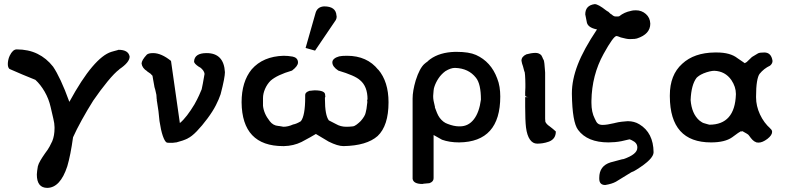

<svg xmlns="http://www.w3.org/2000/svg" viewBox="-20 -692 3834 933"><path d="M238 -368Q255 -343 275 -300.5Q295 -258 317 -197Q377 -307 428 -367Q479 -427 521 -440L528 -442Q531 -443 535 -444L550 -448Q553 -449 556 -450Q604 -450 610 -417Q610 -389 559 -355H560Q537 -338 502.5 -296Q468 -254 433 -203Q404 -157 377.5 -109Q351 -61 335 -25Q329 18 322 53.5Q315 89 307 116Q273 220 210 221Q159 221 159 156Q159 148 160.5 138.5Q162 129 164 116Q167 104 176 88.5Q185 73 199 53Q213 35 221 20Q229 5 234 -6Q245 -33 245 -69Q245 -71 245 -74Q245 -92 239 -116L226 -172Q217 -212 197 -246.5Q177 -281 152 -304Q120 -317 88.5 -330Q57 -343 26 -357Q18 -364 18 -381Q18 -389 20 -399.5Q22 -410 27 -421Q42 -452 61 -452Q118 -452 162 -430.5Q206 -409 238 -368Z M693 -426Q701 -434 724 -434Q764 -434 811 -396L854 -94Q871 -108 889 -131.5Q907 -155 925 -185Q939 -210 947.5 -229Q956 -248 960 -258Q962 -266 965.5 -285Q969 -304 974 -333Q973 -342 967 -350Q961 -358 953 -364Q952 -365 950 -365.5Q948 -366 948 -367H947Q923 -383 923 -393Q925 -434 984 -434Q1068 -434 1073 -341Q1073 -329 1068 -302.5Q1063 -276 1052 -234Q1044 -210 1029 -180.5Q1014 -151 988 -116Q962 -81 936.5 -54.5Q911 -28 891 -19H892Q869 -8 837 0Q836 0 835 0L819 2H803Q792 2 789 0Q780 -6 771 -32Q762 -58 755 -104L750 -152L743 -198Q742 -200 742 -202.5Q742 -205 742 -207Q742 -208 742 -209L741 -214Q741 -215 741 -216L740 -231Q738 -239 736 -249Q734 -259 731 -267Q731 -268 731 -269L730 -271Q730 -272 730 -273Q727 -290 724 -306Q721 -322 721 -324L713 -332H714L694 -346H695Q671 -361 668 -383Q668 -399 693 -426Z M1514 -631Q1523 -659 1555 -661Q1612 -661 1615 -617Q1616 -614 1616 -611Q1616 -603 1612 -595L1511 -446L1465 -459ZM1560 -231Q1560 -226 1560.5 -224.5Q1561 -223 1561 -222Q1561 -220 1559 -218V-211Q1559 -132 1578 -107L1613 -89Q1635 -76 1663 -76Q1671 -76 1679 -76.5Q1687 -77 1695 -78Q1703 -79 1713.5 -87Q1724 -95 1733 -104Q1754 -128 1757 -145Q1759 -151 1761 -163.5Q1763 -176 1765 -196Q1765 -201 1764.5 -202.5Q1764 -204 1764 -205Q1764 -207 1766 -209Q1766 -272 1730 -302Q1717 -314 1690.5 -325.5Q1664 -337 1624 -349Q1595 -368 1595 -389Q1595 -399 1604 -406.5Q1613 -414 1628 -418Q1640 -421 1666 -421Q1764 -421 1818 -353V-354Q1868 -295 1868 -195Q1868 -81 1815 -31Q1762 16 1649 18Q1621 18 1577 -4L1515 -41Q1504 -34 1486.5 -24.5Q1469 -15 1445 -2Q1406 17 1360 18Q1358 18 1356 18Q1156 18 1154 -195Q1154 -295 1203 -355Q1258 -418 1358 -421Q1369 -421 1379.5 -420Q1390 -419 1402 -417Q1426 -412 1428 -391Q1428 -389 1428 -388Q1428 -371 1399 -349Q1327 -328 1295 -300Q1278 -283 1268 -260Q1258 -237 1258 -215Q1258 -211 1258 -207V-178Q1260 -159 1268 -140.5Q1276 -122 1291 -103Q1307 -82 1332 -80Q1338 -80 1343 -78L1341 -79L1357 -76Q1380 -76 1404 -87Q1421 -90 1442 -103Q1463 -130 1463 -218V-231Q1463 -244 1485 -251Q1487 -251 1489.5 -251Q1492 -251 1497 -252Q1499 -252 1502.5 -252.5Q1506 -253 1509 -253Q1560 -253 1560 -231Z M2087 174Q2087 191 2067 198Q2066 198 2063 198.5Q2060 199 2057 199Q2053 200 2046.5 200Q2040 200 2033 202Q1989 202 1985 177V-213Q1985 -250 2000 -301Q2019 -361 2043 -382L2042 -381Q2044 -383 2048.5 -386.5Q2053 -390 2060 -395H2059L2070 -404Q2117 -438 2191 -440Q2195 -440 2199 -440Q2259 -440 2293 -425Q2366 -392 2396 -311Q2404 -291 2407.5 -269Q2411 -247 2411 -223Q2411 -2 2211 0Q2164 0 2128 -13L2087 -36ZM2293 -314Q2257 -360 2192 -362Q2191 -362 2190 -362Q2170 -362 2144 -346Q2124 -331 2111 -311.5Q2098 -292 2091 -271Q2088 -263 2087 -252Q2086 -241 2085 -227Q2085 -224 2085 -221Q2085 -214 2087 -202Q2089 -190 2094 -171H2093Q2098 -157 2103.5 -143.5Q2109 -130 2117 -119Q2134 -97 2155 -90Q2186 -78 2210 -78Q2212 -78 2215 -78Q2256 -78 2282.5 -112Q2309 -146 2317 -208Q2317 -284 2293 -314Z M2629 -103Q2634 -89 2651 -78L2665 -67Q2668 -64 2671.5 -61.5Q2675 -59 2681 -53Q2681 -17 2648 -4Q2631 2 2617 4Q2603 6 2592 6Q2591 6 2590 6Q2569 6 2555 -14Q2541 -34 2536 -73Q2534 -90 2533 -115.5Q2532 -141 2532 -173V-220H2549Q2543 -220 2537.5 -222Q2532 -224 2532 -228Q2532 -234 2532 -243.5Q2532 -253 2533 -267Q2533 -274 2533 -284.5Q2533 -295 2532.5 -305.5Q2532 -316 2531.5 -325.5Q2531 -335 2530 -340Q2527 -347 2524.5 -358Q2522 -369 2517 -383L2514 -397Q2514 -417 2538 -428L2560 -433Q2566 -434 2571.5 -434.5Q2577 -435 2582 -435Q2599 -435 2610 -424L2615 -415Q2616 -412 2618.5 -406.5Q2621 -401 2622 -401Q2624 -395 2625.5 -382.5Q2627 -370 2628 -353Q2629 -348 2629 -339V-115Q2629 -106 2630 -101Z M3156 48Q3156 81 3072 133Q3060 141 3048 145Q3013 166 2973 191Q2953 202 2921 207Q2892 207 2892 176Q2892 174 2892 172Q2892 114 2947 97L3003 82Q3005 82 3007 81.5Q3009 81 3010 81Q3077 58 3077 26Q3077 25 3077 24Q3077 2 3051 -10Q3046 -13 3039 -15L3000 -6Q2985 -3 2968.5 -1.5Q2952 0 2937 0Q2834 0 2789 -61Q2761 -98 2759 -235Q2759 -237 2759 -239Q2759 -304 2787.5 -378Q2816 -452 2881 -549Q2834 -558 2831 -587Q2829 -595 2827 -607L2824 -622Q2824 -666 2870 -672Q2887 -672 2926 -641Q2930 -638 2933 -636.5Q2936 -635 2936 -635Q2936 -635 2936 -635Q2936 -635 2936 -635Q2941 -630 2945.5 -626Q2950 -622 2952 -622Q2962 -612 2971 -612Q2976 -612 2980 -612Q2988 -612 2989 -613Q3014 -633 3046 -639H3045Q3055 -642 3070 -642Q3098 -642 3118.5 -624Q3139 -606 3140 -577Q3140 -526 3075 -505Q3073 -504 3064 -503Q3055 -502 3040 -502Q3026 -502 2997 -510Q2980 -517 2976 -517Q2961 -517 2913 -430Q2856 -327 2854 -202Q2854 -197 2854 -192Q2854 -147 2870 -116Q2878 -97 2885 -92Q2893 -85 2909 -85Q2929 -85 2967 -94H2966Q2986 -99 3001 -100.5Q3016 -102 3028 -103Q3031 -103 3034 -103Q3046 -103 3060 -99.5Q3074 -96 3087 -88Q3155 -47 3156 48Z M3654 -1Q3645 -4 3637 -12Q3629 -20 3620 -33Q3617 -38 3609 -42.5Q3601 -47 3587 -55L3586 -53L3580 -54Q3574 -52 3538 -25Q3503 0 3435 0Q3236 0 3235 -223Q3235 -226 3235 -229Q3235 -328 3295 -382Q3353 -436 3454 -437Q3459 -437 3463 -437Q3529 -437 3564 -409Q3579 -399 3589 -392Q3598 -385 3599 -385Q3599 -385 3611 -392L3609 -391L3634 -415L3664 -433Q3672 -437 3694 -437Q3728 -437 3734 -396Q3734 -383 3722 -373Q3692 -359 3671 -333Q3663 -322 3658.5 -294.5Q3654 -267 3654 -223Q3654 -221 3654 -219Q3654 -177 3673 -136Q3692 -95 3724 -67L3722 -68Q3732 -61 3732 -51Q3732 -35 3709 -17Q3685 1 3666 1Q3661 1 3656 0ZM3336 -206Q3341 -140 3378 -107Q3381 -105 3387 -100.5Q3393 -96 3399 -94Q3407 -92 3416 -89Q3425 -86 3427 -86Q3551 -86 3556 -233Q3556 -235 3556 -236Q3556 -270 3534 -303Q3504 -346 3451 -348Q3442 -348 3428.5 -345Q3415 -342 3395 -334H3396Q3386 -330 3378 -324.5Q3370 -319 3365 -314Q3339 -280 3336 -206Z"/></svg>

Font: New Athena Unicode
Style: Bold
Weight: 700
Designer: J. Rusten 1997; rev. by R. Hancock 2001, 2002, rev. by D. Mastronarde 2002-2021
Foundry: Society for Classical Studies (formerly American Philological Association)
Version: Version 5.008